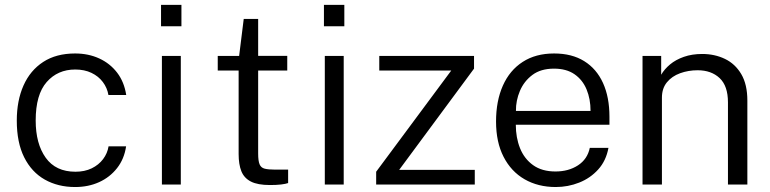

<svg xmlns="http://www.w3.org/2000/svg" viewBox="-20 -742 3096 772"><path d="M282 -527Q335.5 -527 379 -507Q422.5 -487 451 -449.8Q479.5 -412.5 487.5 -360H416Q411 -389 393.5 -412.2Q376 -435.5 347.8 -449Q319.5 -462.5 282.5 -462.5Q212 -462.5 167.8 -412.2Q123.5 -362 123.5 -257.5Q123.5 -164 163.8 -107.8Q204 -51.5 283.5 -51.5Q320.5 -51.5 348.8 -65.2Q377 -79 394.5 -102.2Q412 -125.5 416.5 -153.5H487Q479.5 -102.5 450.5 -65.8Q421.5 -29 378.2 -9.5Q335 10 282 10Q213 10 160 -20Q107 -50 77.2 -109.5Q47.5 -169 47.5 -257Q47.5 -337.5 74.5 -398.2Q101.5 -459 153.8 -493Q206 -527 282 -527Z M707 -517V0H631V-517ZM709.5 -722.5V-636.5H627.5V-722.5Z M1135 -458.5H1018V-125Q1018 -95 1023.8 -81.2Q1029.5 -67.5 1044.2 -63.8Q1059 -60 1085.5 -60H1138.5V-6Q1129 -2.5 1110.2 -0.2Q1091.5 2 1065.5 2Q1016 2 988.8 -12Q961.5 -26 950.5 -53.5Q939.5 -81 939.5 -122.5V-458.5H855.5V-517H941.5L960 -666H1018V-517.5H1135Z M1362 -517V0H1286V-517ZM1364.5 -722.5V-636.5H1282.5V-722.5Z M1492.5 0V-51.5L1794.5 -458.5H1505V-517H1886V-466L1585 -59H1889V0Z M2054 -240.5Q2054 -188.5 2071 -146Q2088 -103.5 2123.5 -78Q2159 -52.5 2213.5 -52.5Q2266 -52.5 2304 -77.2Q2342 -102 2351.5 -147.5H2426.5Q2417 -95.5 2385.2 -60.5Q2353.5 -25.5 2308.8 -7.8Q2264 10 2214.5 10Q2143.5 10 2089.2 -21.2Q2035 -52.5 2004.8 -111.5Q1974.5 -170.5 1974.5 -253.5Q1974.5 -336 2002 -397.8Q2029.5 -459.5 2081.8 -493.2Q2134 -527 2208 -527Q2279.5 -527 2329 -496.2Q2378.5 -465.5 2404.5 -408.5Q2430.5 -351.5 2430.5 -272.5V-240.5ZM2054.5 -296H2354.5Q2354.5 -344 2338.5 -382.5Q2322.5 -421 2290 -443.5Q2257.5 -466 2207.5 -466Q2154.5 -466 2120.8 -440.8Q2087 -415.5 2070.5 -376.5Q2054 -337.5 2054.5 -296Z M2563.5 0V-517H2638.5V-441.5Q2651.5 -464 2674.2 -483Q2697 -502 2729.8 -513.5Q2762.5 -525 2803.5 -525Q2853.5 -525 2894.8 -505.2Q2936 -485.5 2960.5 -444Q2985 -402.5 2985 -337.5V0H2907V-330.5Q2907 -396.5 2873.5 -428Q2840 -459.5 2785 -459.5Q2747.5 -459.5 2714.5 -447.5Q2681.5 -435.5 2661.5 -411Q2641.5 -386.5 2641.5 -349.5V0Z"/></svg>

Font: Public Sans Light
Style: Regular
Weight: 300
Designer: The Public Sans Project Authors: Dan O. Williams and USWDS (Libre Franklin designed by Pablo Impallari and Rodrigo Fuenz
Version: Version 1.007